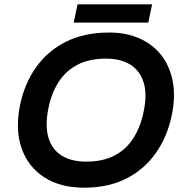

<svg xmlns="http://www.w3.org/2000/svg" viewBox="-20 -861 853 891"><path d="M370 10Q260 10 185 -38.5Q110 -87 80 -173.5Q50 -260 73 -373Q93 -471 146 -547Q199 -623 284.5 -666.5Q370 -710 487 -710Q567 -710 629 -682Q691 -654 730 -603Q769 -552 782 -481.5Q795 -411 777 -326Q757 -228 704 -152Q651 -76 567.5 -33Q484 10 370 10ZM379 -111Q458 -111 512 -139.5Q566 -168 599 -220Q632 -272 646 -340Q664 -423 646.5 -478.5Q629 -534 584 -561.5Q539 -589 472 -589Q394 -589 339.5 -560.5Q285 -532 252 -480.5Q219 -429 205 -360Q188 -277 205 -221.5Q222 -166 267 -138.5Q312 -111 379 -111ZM322 -756 340 -841H686L668 -756Z"/></svg>

Font: REM Medium
Style: Italic
Weight: 500
Italic angle: -11°
Designer: Octavio Pardo
Foundry: Ashler Design
Version: Version 1.005;gftools[0.9.28]